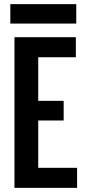

<svg xmlns="http://www.w3.org/2000/svg" viewBox="-20 -909 422 929"><path d="M50 0V-729H347V-632H165V-97H353V0ZM150 -326V-421H288V-326ZM30 -795V-889H349V-795Z"/></svg>

Font: Hubot Sans Condensed SemiBold
Style: Regular
Weight: 600
Width: 3
Designer: Deni Anggara
Foundry: GitHub, Inc., Subsidiary of Microsoft Corporation
Version: Version 2.000